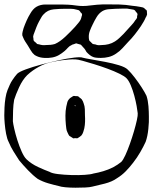

<svg xmlns="http://www.w3.org/2000/svg" viewBox="-30 -806 714 895"><path d="M664 -262Q665 -240 661.5 -205Q658 -170 649 -145Q639 -123 624 -97Q609 -71 591 -48Q575 -27 556.5 -8Q538 11 515 25Q493 41 458 50Q423 59 400 64Q389 67 367.5 68Q346 69 321.5 69Q297 69 275.5 67Q254 65 243 61Q221 56 195 48.5Q169 41 146 28Q124 12 100.5 -12.5Q77 -37 59 -59Q46 -79 33 -100Q20 -121 11 -143Q3 -158 -1.5 -182Q-6 -206 -8 -229.5Q-10 -253 -10 -268Q-10 -283 -9 -305Q-8 -327 -4.5 -349Q-1 -371 5 -386Q10 -398 15.5 -410.5Q21 -423 28 -433Q33 -441 38.5 -448Q44 -455 50 -462Q59 -471 90 -482.5Q121 -494 162 -505Q203 -516 244 -525Q285 -534 316 -537.5Q347 -541 356 -537Q367 -534 396.5 -529Q426 -524 460.5 -517.5Q495 -511 524.5 -502Q554 -493 565 -482Q580 -468 598 -444.5Q616 -421 631 -397.5Q646 -374 653 -359Q660 -337 662 -311Q664 -285 664 -262ZM535 -51Q544 -60 554.5 -83Q565 -106 575.5 -135.5Q586 -165 594.5 -194Q603 -223 608 -246Q613 -269 612 -278Q611 -289 607 -311.5Q603 -334 596 -360Q589 -386 579.5 -408.5Q570 -431 559 -442Q550 -451 526.5 -462.5Q503 -474 472 -485.5Q441 -497 410 -506.5Q379 -516 355.5 -522.5Q332 -529 323 -529Q307 -530 290.5 -528.5Q274 -527 257 -525Q235 -522 206 -515.5Q177 -509 152 -495Q137 -487 123.5 -477.5Q110 -468 97 -456Q75 -434 59 -399Q43 -364 36 -341Q32 -319 31 -291.5Q30 -264 30 -241Q31 -230 36.5 -205.5Q42 -181 51 -152.5Q60 -124 71 -99.5Q82 -75 93 -64Q116 -42 147.5 -27.5Q179 -13 201 -5Q212 2 240.5 5.5Q269 9 303 10Q337 11 365.5 9Q394 7 405 3Q428 -1 451.5 -8Q475 -15 497 -26Q519 -38 535 -51ZM360 -324Q365 -311 365.5 -297Q366 -283 366 -269Q367 -254 366.5 -238.5Q366 -223 363 -208Q361 -200 358 -190.5Q355 -181 349 -174Q346 -171 340.5 -167.5Q335 -164 332 -162Q330 -161 326.5 -161.5Q323 -162 320 -162Q319 -162 316 -161.5Q313 -161 311 -161Q310 -162 308 -163.5Q306 -165 304 -166L294 -172Q291 -175 288.5 -180.5Q286 -186 284 -190Q280 -198 279 -207.5Q278 -217 277 -225Q275 -246 275 -267.5Q275 -289 279 -309Q281 -320 284 -330Q287 -340 297 -349Q301 -351 305.5 -354.5Q310 -358 314 -359L322 -358Q325 -358 328.5 -358Q332 -358 334 -357Q336 -356 337.5 -354.5Q339 -353 340 -352Q343 -350 346 -347.5Q349 -345 351 -343Q354 -339 356.5 -333.5Q359 -328 360 -324ZM323 -311Q325 -311 325 -310Q325 -311 322 -313.5Q319 -316 319 -316Q316 -316 319 -313Q321 -313 323 -311ZM626 -683Q613 -664 598.5 -645.5Q584 -627 567 -610Q554 -596 541 -581.5Q528 -567 511 -556Q495 -545 477 -540.5Q459 -536 440 -536Q433 -536 424.5 -536.5Q416 -537 408 -539Q398 -542 389 -549Q380 -556 373 -564Q370 -569 367.5 -573.5Q365 -578 361 -582L352 -592Q351 -593 349.5 -595Q348 -597 346 -598L335 -601Q333 -601 330 -602.5Q327 -604 325 -604L314 -600Q312 -599 309 -598.5Q306 -598 304 -596Q294 -592 286.5 -583.5Q279 -575 271 -568Q258 -557 244 -549Q230 -541 213 -538Q197 -535 177 -536Q157 -537 142 -544Q139 -546 136 -547Q133 -548 131 -550Q121 -558 113.5 -571Q106 -584 99 -595Q93 -604 87.5 -612.5Q82 -621 78 -631L74 -641Q73 -649 75.5 -658.5Q78 -668 80 -675Q86 -692 94 -710Q102 -728 112 -744Q117 -753 124.5 -761.5Q132 -770 141 -775Q159 -785 182 -785Q205 -785 225 -785Q241 -785 257 -785Q273 -785 289 -784Q306 -783 323 -780.5Q340 -778 356 -778Q373 -778 390 -780.5Q407 -783 423 -784Q446 -786 475.5 -785.5Q505 -785 527 -785Q557 -784 587 -779Q596 -778 605 -777Q614 -776 623 -774Q626 -773 630.5 -772.5Q635 -772 639 -770Q641 -769 643.5 -767Q646 -765 647 -763Q649 -762 651 -760.5Q653 -759 654 -757Q655 -755 655 -751Q655 -747 655 -745Q655 -744 655.5 -741.5Q656 -739 655 -737Q654 -733 652.5 -730Q651 -727 649 -724Q645 -714 639 -704Q633 -694 626 -683ZM508 -765Q493 -764 477 -763Q461 -762 447 -754Q431 -744 420.5 -726.5Q410 -709 402 -692Q395 -678 389 -662.5Q383 -647 384 -631Q384 -629 384.5 -624.5Q385 -620 386 -618Q387 -615 390.5 -612.5Q394 -610 395 -608Q397 -607 398.5 -605Q400 -603 401 -602Q405 -600 410.5 -599.5Q416 -599 420 -597Q430 -594 444 -596Q460 -596 476 -600Q492 -604 506 -613Q517 -620 526.5 -629Q536 -638 546 -648Q556 -659 565.5 -669.5Q575 -680 585 -691Q590 -696 593.5 -701Q597 -706 601 -712Q603 -714 604.5 -716Q606 -718 607 -720Q609 -722 609 -725.5Q609 -729 609 -731Q611 -735 611 -741Q610 -743 608 -746Q606 -749 604 -750Q603 -752 601 -755Q599 -758 597 -759Q594 -761 589 -761.5Q584 -762 580 -763Q564 -767 545.5 -766Q527 -765 508 -765ZM271 -765Q249 -765 220.5 -762.5Q192 -760 173 -739Q166 -732 161.5 -723Q157 -714 152 -706Q145 -693 139.5 -679Q134 -665 129 -651Q128 -648 126.5 -644.5Q125 -641 125 -638Q124 -635 125 -631.5Q126 -628 126 -625Q126 -624 126 -621.5Q126 -619 127 -617Q128 -614 135 -609Q137 -608 139 -605.5Q141 -603 143 -601Q145 -600 148 -600Q151 -600 153 -599Q168 -594 184 -596Q195 -596 205.5 -597Q216 -598 226 -601Q249 -611 274.5 -635Q300 -659 320 -681Q329 -691 338.5 -703Q348 -715 350 -728Q351 -730 352 -734Q353 -738 352 -740Q352 -742 350 -744.5Q348 -747 346 -748Q345 -750 343 -753Q341 -756 339 -757Q337 -759 333 -759.5Q329 -760 327 -761Q314 -765 300 -765Q286 -765 271 -765Z"/></svg>

Font: Rubik Vinyl
Style: Regular
Weight: 400
Designer: Hubert and Fischer, NaN
Foundry: Hubert and Fischer, NaN
Version: Version 2.200